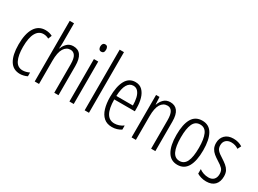

<svg xmlns="http://www.w3.org/2000/svg" viewBox="-37 -1417 2800 2084"><g transform="rotate(30 1363.0 -375.0)"><path d="M217 10Q130 10 87.5 -60.5Q45 -131 45 -261Q45 -396 90.5 -469Q136 -542 222 -542Q272 -542 310 -521L292 -476Q260 -494 226 -494Q166 -494 133 -435.5Q100 -377 100 -262Q100 -157 129.5 -97.5Q159 -38 223 -38Q262 -38 306 -59V-12Q287 -2 262.5 4Q238 10 217 10Z M452 -519Q452 -475 448 -445H452Q465 -483 495 -512.5Q525 -542 573 -542Q696 -542 696 -365V0H643V-354Q643 -430 622 -461.5Q601 -493 564 -493Q513 -493 482.5 -444Q452 -395 452 -289V0H398V-760H452Z M861 -732Q880 -732 888.5 -719Q897 -706 897 -686Q897 -640 861 -640Q843 -640 833.5 -652.5Q824 -665 824 -686Q824 -706 833 -719Q842 -732 861 -732ZM887 -532V0H833V-532Z M1078 0H1024V-760H1078Z M1350 -542Q1404 -542 1437 -509Q1470 -476 1485.5 -422Q1501 -368 1501 -305V-263H1243Q1244 -37 1373 -37Q1429 -37 1483 -74V-23Q1458 -7 1429.5 1.5Q1401 10 1369 10Q1306 10 1266.5 -24.5Q1227 -59 1208.5 -121Q1190 -183 1190 -265Q1190 -395 1230 -468.5Q1270 -542 1350 -542ZM1350 -496Q1303 -496 1275.5 -449.5Q1248 -403 1244 -307H1451Q1451 -358 1441 -401Q1431 -444 1408.5 -470Q1386 -496 1350 -496Z M1788 -542Q1847 -542 1878.5 -500Q1910 -458 1910 -370V0H1857V-357Q1857 -428 1837 -461Q1817 -494 1779 -494Q1726 -494 1696 -445.5Q1666 -397 1666 -295V0H1612V-532H1655L1660 -440H1663Q1677 -482 1707.5 -512Q1738 -542 1788 -542Z M2356 -267Q2356 -134 2315 -62Q2274 10 2189 10Q2105 10 2062.5 -62.5Q2020 -135 2020 -268Q2020 -401 2061 -471.5Q2102 -542 2189 -542Q2274 -542 2315 -470.5Q2356 -399 2356 -267ZM2075 -268Q2075 -155 2102.5 -96.5Q2130 -38 2189 -38Q2247 -38 2274.5 -94.5Q2302 -151 2302 -267Q2302 -376 2276 -435Q2250 -494 2189 -494Q2128 -494 2101.5 -436.5Q2075 -379 2075 -268Z M2693 -134Q2693 -66 2656.5 -28Q2620 10 2551 10Q2514 10 2484 0.5Q2454 -9 2435 -21V-78Q2456 -61 2486.5 -50.5Q2517 -40 2550 -40Q2593 -40 2616 -64.5Q2639 -89 2639 -133Q2639 -175 2617.5 -198Q2596 -221 2551 -248Q2517 -269 2491.5 -290Q2466 -311 2451 -339Q2436 -367 2436 -407Q2436 -466 2473.5 -504Q2511 -542 2579 -542Q2642 -542 2691 -511L2669 -467Q2629 -495 2579 -495Q2538 -495 2513 -472Q2488 -449 2488 -408Q2488 -370 2509.5 -346.5Q2531 -323 2579 -294Q2612 -273 2637.5 -252Q2663 -231 2678 -203.5Q2693 -176 2693 -134Z"/></g></svg>

Font: Noto Sans Telugu ExtraCondensed Light
Style: Regular
Weight: 300
Width: 2
Designer: Jelle Bosma - Monotype Design Team
Foundry: Monotype Imaging Inc.
Version: Version 2.005; ttfautohint (v1.8.4.7-5d5b)